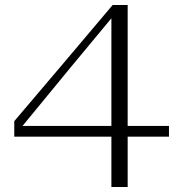

<svg xmlns="http://www.w3.org/2000/svg" viewBox="-20 -747 716 767"><path d="M70 -244H425V-674Q269 -487 70 -244ZM425 -201H37V-263Q104 -341 234 -495Q364 -649 430 -727H490V-244H655V-201H490V0H425Z"/></svg>

Font: Afta sans
Style: Regular
Weight: 400
Designer: par.qink
Foundry: Oriol Esparraguera Font
Version: Version 1.000